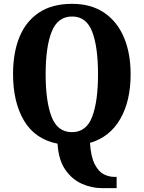

<svg xmlns="http://www.w3.org/2000/svg" viewBox="-20 -745 749 1001"><path d="M514 236Q458 236 406.5 213Q355 190 320 139Q285 88 280 4Q163 -19 105.5 -115.5Q48 -212 48 -359Q48 -470 81.5 -552Q115 -634 183.5 -679.5Q252 -725 356 -725Q454 -725 522 -679.5Q590 -634 625.5 -551.5Q661 -469 661 -358Q661 -218 606.5 -124Q552 -30 449 0Q454 73 474 111.5Q494 150 521 163.5Q548 177 574 177H588V236ZM355 -56Q430 -56 460.5 -136Q491 -216 491 -358Q491 -501 460.5 -580Q430 -659 356 -659Q281 -659 249.5 -580Q218 -501 218 -358Q218 -216 249 -136Q280 -56 355 -56Z"/></svg>

Font: Noto Serif Hebrew Condensed ExtraBold
Style: Regular
Weight: 800
Width: 3
Designer: Monotype Design Team
Foundry: Monotype Imaging Inc.
Version: Version 2.004; ttfautohint (v1.8.4.7-5d5b)